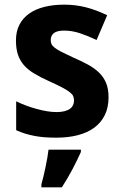

<svg xmlns="http://www.w3.org/2000/svg" viewBox="-20 -576 521 817"><path d="M441.9 -162.1Q441.9 -119.1 426.3 -86.9Q410.6 -54.7 381.8 -33.2Q353 -11.7 312 -1Q271 9.8 220.2 9.8Q193.4 9.8 170.4 8.1Q147.5 6.3 127 2.4Q106.4 -1.5 87.4 -7.3Q68.4 -13.2 48.8 -22V-145Q69.3 -134.8 92 -126.5Q114.7 -118.2 137.2 -112.1Q159.7 -106 180.9 -102.5Q202.1 -99.1 220.2 -99.1Q240.2 -99.1 254.4 -102.8Q268.6 -106.4 277.6 -113Q286.6 -119.6 290.8 -128.7Q294.9 -137.7 294.9 -147.9Q294.9 -158.2 291.7 -166.3Q288.6 -174.3 277.3 -183.3Q266.1 -192.4 244.4 -203.9Q222.7 -215.3 186 -231.9Q150.4 -248 124.3 -263.9Q98.1 -279.8 81.3 -299.3Q64.5 -318.8 56.2 -344Q47.9 -369.1 47.9 -403.8Q47.9 -441.9 62.5 -470.5Q77.1 -499 104 -518.1Q130.9 -537.1 168.7 -546.6Q206.5 -556.2 252.9 -556.2Q301.8 -556.2 345.7 -544.9Q389.6 -533.7 436 -511.2L391.1 -405.8Q354 -423.3 320.3 -434.6Q286.6 -445.8 252.9 -445.8Q222.7 -445.8 209.2 -435.1Q195.8 -424.3 195.8 -405.8Q195.8 -396 199.2 -388.4Q202.6 -380.9 212.9 -372.8Q223.1 -364.7 241.7 -355.2Q260.3 -345.7 290 -332Q324.7 -316.9 352.5 -302Q380.4 -287.1 400.4 -268.1Q420.4 -249 431.2 -223.6Q441.9 -198.2 441.9 -162.1ZM156.2 208Q160.6 193.4 165 174.6Q169.4 155.8 173.6 136Q177.7 116.2 181.2 96.7Q184.6 77.1 186.5 61H324.2V70.8Q309.1 104.5 289.1 142.8Q269 181.2 243.2 221.2H156.2Z"/></svg>

Font: Droid Sans
Style: Bold
Weight: 700
Foundry: Ascender Corporation
Version: Version 1.00 build 112